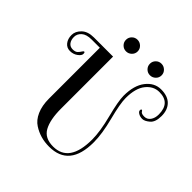

<svg xmlns="http://www.w3.org/2000/svg" viewBox="-258 -1059 1242 1242"><g transform="rotate(45 363.5 -438.0)"><path d="M86 -696H261V-220Q261 -119 291 -64.5Q321 -10 398 -10Q545 -10 545 -221Q545 -295 516.5 -405.5Q488 -516 488 -565Q488 -660 529.5 -713Q571 -766 631.5 -766Q692 -766 723.5 -734Q755 -702 755 -646Q755 -590 727.5 -567Q700 -544 679.5 -544Q659 -544 644 -553Q629 -562 629 -573Q629 -584 634 -584Q639 -584 641.5 -581Q644 -578 646 -574Q653 -564 678.5 -564Q704 -564 719.5 -585.5Q735 -607 735 -640Q735 -746 635 -746Q582 -746 545 -700Q508 -654 508 -564Q508 -513 536.5 -403Q565 -293 565 -216Q565 9 380 9Q299 9 236 -32Q201 -54 180.5 -100Q160 -146 160 -211V-676H85Q38 -676 15 -655.5Q-8 -635 -8 -607Q-8 -579 5.5 -561.5Q19 -544 43 -544Q67 -544 78 -555Q89 -566 95 -576.5Q101 -587 107 -587Q113 -587 113 -572Q113 -557 90.5 -540.5Q68 -524 38 -524Q8 -524 -10 -547Q-28 -570 -28 -604.5Q-28 -639 1.5 -667.5Q31 -696 86 -696ZM258.5 -794.5Q243 -810 243 -832Q243 -854 258.5 -869.5Q274 -885 296 -885Q318 -885 334 -869.5Q350 -854 350 -832Q350 -810 334 -794.5Q318 -779 296 -779Q274 -779 258.5 -794.5ZM477.5 -794.5Q462 -810 462 -832Q462 -854 477.5 -869.5Q493 -885 515 -885Q537 -885 553 -869.5Q569 -854 569 -832Q569 -810 553 -794.5Q537 -779 515 -779Q493 -779 477.5 -794.5Z"/></g></svg>

Font: Spirax
Style: Regular
Weight: 400
Designer: Brenda Gallo (gbrenda1987@gmail.com)
Foundry: Brenda Gallo
Version: Version 1.002